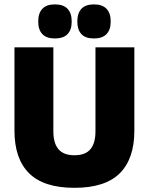

<svg xmlns="http://www.w3.org/2000/svg" viewBox="-20 -860 694 896"><path d="M327.5 16.5Q184.5 16.5 116 -51.2Q47.5 -119 47.5 -250V-639H229V-247.5Q229 -191.5 253 -163.5Q277 -135.5 327.5 -135.5Q378 -135.5 401.8 -163.5Q425.5 -191.5 425.5 -247.5V-639H607V-250Q607 -119 538.8 -51.2Q470.5 16.5 327.5 16.5ZM236 -680.5Q197 -680.5 177.8 -700.8Q158.5 -721 158.5 -757.5V-761.5Q158.5 -798.5 177.8 -819Q197 -839.5 236 -839.5Q276 -839.5 295.2 -819Q314.5 -798.5 314.5 -761.5V-757.5Q314.5 -721 295.2 -700.8Q276 -680.5 236 -680.5ZM418.5 -680.5Q379 -680.5 360 -700.8Q341 -721 341 -757.5V-761.5Q341 -798.5 360 -819Q379 -839.5 418.5 -839.5Q457.5 -839.5 477 -819Q496.5 -798.5 496.5 -761.5V-757.5Q496.5 -721 477 -700.8Q457.5 -680.5 418.5 -680.5Z"/></svg>

Font: Anek Odia ExtraBold
Style: Regular
Weight: 800
Designer: Yesha Goshar & Mahesh Sahu (Odia), Yesha Goshar (Latin)
Foundry: Ek Type
Version: Version 1.003